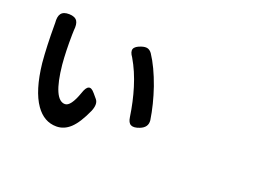

<svg xmlns="http://www.w3.org/2000/svg" viewBox="-100 -950 1700 1221"><g transform="rotate(20 750.0 -339.5)"><path d="M353.5 10.7Q269.5 10.7 213.9 -68.4Q151.4 -157.2 131.8 -337.9Q122.1 -446.3 122.1 -593.8Q122.1 -599.6 122.1 -605.5Q118.2 -648.4 132.8 -668Q148.4 -689.5 188 -688.5Q227.5 -687.5 242.2 -665Q254.9 -644.5 250 -602.5Q249 -590.8 249 -572.3Q247.1 -460 254.9 -371.1Q278.3 -141.6 356.4 -141.6Q395.5 -141.6 431.6 -244.1Q458 -326.2 502.9 -271.5L504.9 -269.5L530.3 -239.3Q552.7 -212.9 531.2 -160.2Q490.2 -68.4 447.3 -28.3Q405.3 10.7 353.5 10.7ZM798.8 -158.2Q778.3 -168 773.4 -206.1Q758.8 -305.7 731.4 -394.5Q702.1 -490.2 657.2 -566.4Q633.8 -598.6 641.6 -618.7Q649.4 -638.7 688.5 -651.4Q712.9 -659.2 728.5 -655.3Q745.1 -651.4 758.8 -632.8Q808.6 -557.6 849.6 -441.4Q886.7 -333 902.3 -230.5Q907.2 -182.6 856.4 -163.1Q819.3 -148.4 798.8 -158.2Z"/></g></svg>

Font: Bpmf GenSen Rounded B
Style: B
Weight: 700
Foundry: But Ko
Version: Version 1.320